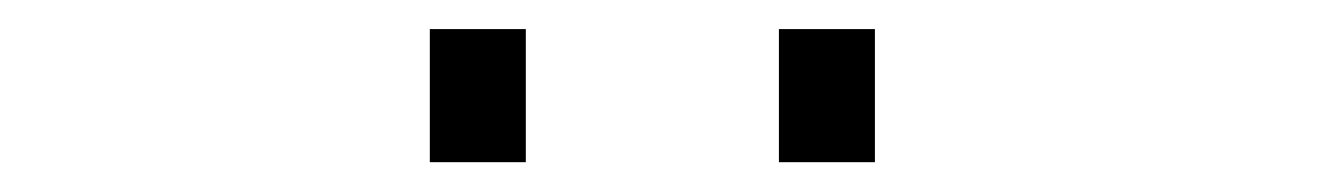

<svg xmlns="http://www.w3.org/2000/svg" viewBox="-20 -688 915 132"><path d="M275.5 -668H341.5V-576.5H275.5ZM515.5 -668H581.5V-576.5H515.5Z"/></svg>

Font: Trispace SemiExpanded ExtraLight
Style: Regular
Weight: 200
Width: 6
Designer: Tyler Finck
Foundry: Etcetera Type Company
Version: Version 1.210; ttfautohint (v1.8.3)